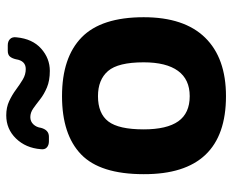

<svg xmlns="http://www.w3.org/2000/svg" viewBox="-86 -660 761 630"><g transform="rotate(-90 295.0 -345.5)"><path d="M294 15Q37 15 38 -255Q38 -398 103 -460.5Q168 -523 294 -523Q421 -523 487 -458.5Q553 -394 553 -255Q553 -122 486 -53.5Q419 15 294 15ZM294 -104Q349 -104 377 -142.5Q405 -181 405 -255Q405 -339 376.5 -372Q348 -405 294 -405Q237 -405 211 -371Q185 -337 185 -255Q185 -179 211.5 -141.5Q238 -104 294 -104ZM190 -592Q183 -566 161 -566H146Q133 -566 125.5 -573Q118 -580 120 -593Q124 -642 155 -674Q186 -706 231 -706Q257 -706 277.5 -696.5Q298 -687 315.5 -674Q333 -661 349 -651.5Q365 -642 383 -642Q410 -642 415 -674Q418 -687 424 -694Q430 -701 443 -701H461Q474 -701 481.5 -693.5Q489 -686 487 -672Q482 -620 450 -591.5Q418 -563 377 -563Q345 -563 322.5 -572.5Q300 -582 283.5 -595Q267 -608 253.5 -617.5Q240 -627 225 -627Q211 -627 201.5 -617Q192 -607 190 -592Z"/></g></svg>

Font: Pitagon Sans
Style: Bold
Weight: 700
Designer: Travis Tran
Foundry: Pitagon
Version: Version 1.001; ttfautohint (v1.8.4.7-5d5b);gftools[0.9.26]